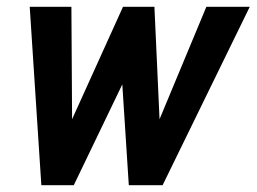

<svg xmlns="http://www.w3.org/2000/svg" viewBox="-20 -542 751 562"><path d="M67 -522H189L191 -193L340 -522H432L447 -193L584 -522H711L456 0H357L338 -295L196 0H101Z"/></svg>

Font: Radio Canada Condensed SemiBold
Style: Italic
Weight: 600
Width: 3
Italic angle: -12°
Designer: Charles Daoud, Etienne Aubert Bonn, Alexandre Saumier Demers, Jacques Le Bailly
Foundry: Radio-Canada
Version: Version 2.104; ttfautohint (v1.8.4.7-5d5b);gftools[0.9.28.de